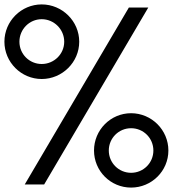

<svg xmlns="http://www.w3.org/2000/svg" viewBox="-20 -835 862 870"><path d="M169 -748C225 -748 271 -702 271 -646C271 -590 225 -545 169 -545C113 -545 68 -590 68 -646C68 -702 113 -748 169 -748ZM169 -815C76 -815 0 -739 0 -646C0 -553 76 -477 169 -477C262 -477 339 -553 339 -646C339 -739 262 -815 169 -815ZM574 -254C630 -254 675 -209 675 -153C675 -97 630 -52 574 -52C518 -52 473 -97 473 -153C473 -209 518 -254 574 -254ZM652 -801H564L92 1H180ZM574 -322C481 -322 406 -246 406 -153C406 -60 481 15 574 15C667 15 743 -60 743 -153C743 -246 667 -322 574 -322Z"/></svg>

Font: MintSans
Style: Regular
Weight: 400
Version: Version 2.0